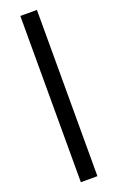

<svg xmlns="http://www.w3.org/2000/svg" viewBox="-219 -1013 797 1298"><g transform="rotate(-20 179.0 -364.0)"><path d="M238.6 -961.6V234.4H119.3V-961.6Z"/></g></svg>

Font: Inter UI Semi Bold
Style: Regular
Weight: 600
Designer: Rasmus Andersson
Foundry: rsms
Version: 3.2;8d6f07862